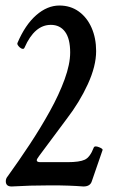

<svg xmlns="http://www.w3.org/2000/svg" viewBox="-20 -671 424 695"><path d="M22 4Q1 4 1 -15Q1 -25 8 -33Q47 -87 87 -147.5Q127 -208 160.5 -268.5Q194 -329 214 -384Q234 -439 234 -481Q234 -531 215.5 -556Q197 -581 164 -581Q105 -581 69 -499Q65 -489 52 -499Q41 -509 43 -515Q71 -581 111 -616Q151 -651 195 -651Q235 -651 265 -629.5Q295 -608 311.5 -570.5Q328 -533 328 -486Q328 -432 298 -366.5Q268 -301 221 -240L122 -107Q113 -95 113 -91Q113 -84 126 -84H224Q268 -84 287 -93Q306 -102 319 -136Q322 -145 339 -138Q354 -132 351 -127L312 -14Q306 4 282 4Q256 2 228.5 1Q201 0 162 0Q124 0 90 1Q56 2 22 4Z"/></svg>

Font: Junicode Two Beta Condensed Medium
Style: Regular
Weight: 500
Width: 3
Designer: Peter S. Baker
Foundry: Briery Creek Software
Version: Version 1.053; ttfautohint (v1.8.4)